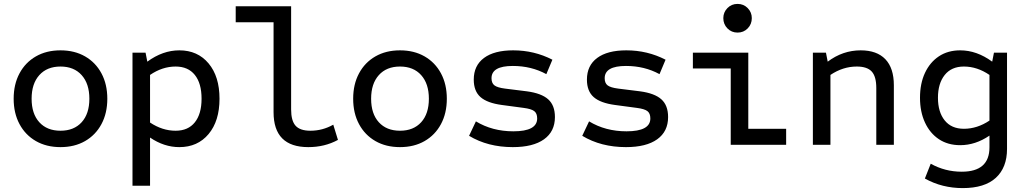

<svg xmlns="http://www.w3.org/2000/svg" viewBox="-20 -742 5260 984"><path d="M290 12Q218 12 164 -19Q110 -50 80 -106Q50 -162 50 -236Q50 -310 80 -366Q110 -422 164 -453Q218 -484 290 -484Q362 -484 416 -453Q470 -422 500 -366Q530 -310 530 -236Q530 -162 500 -106Q470 -50 416 -19Q362 12 290 12ZM290 -72Q359 -72 398.5 -115.5Q438 -159 438 -236Q438 -313 398.5 -357Q359 -401 290 -401Q221 -401 181.5 -357Q142 -313 142 -236Q142 -159 181.5 -115.5Q221 -72 290 -72Z M659 210V-472H726L735 -426Q814 -484 899 -484Q993 -484 1049 -417Q1105 -350 1105 -236Q1105 -122 1049 -55Q993 12 899 12Q821 12 749 -37V210ZM880 -72Q944 -72 978.5 -115Q1013 -158 1013 -236Q1013 -315 978.5 -358Q944 -401 880 -401Q812 -401 749 -358V-114Q812 -72 880 -72Z M1560 12Q1382 12 1382 -167V-628H1188V-710H1472V-181Q1472 -123 1495 -97.5Q1518 -72 1571 -72Q1633 -72 1688 -103L1712 -25Q1644 12 1560 12Z M2030 12Q1958 12 1904 -19Q1850 -50 1820 -106Q1790 -162 1790 -236Q1790 -310 1820 -366Q1850 -422 1904 -453Q1958 -484 2030 -484Q2102 -484 2156 -453Q2210 -422 2240 -366Q2270 -310 2270 -236Q2270 -162 2240 -106Q2210 -50 2156 -19Q2102 12 2030 12ZM2030 -72Q2099 -72 2138.5 -115.5Q2178 -159 2178 -236Q2178 -313 2138.5 -357Q2099 -401 2030 -401Q1961 -401 1921.5 -357Q1882 -313 1882 -236Q1882 -159 1921.5 -115.5Q1961 -72 2030 -72Z M2608 12Q2480 12 2384 -46L2419 -120Q2503 -69 2611 -69Q2733 -69 2733 -135Q2733 -161 2718 -172.5Q2703 -184 2664 -189L2552 -204Q2477 -214 2442.5 -244.5Q2408 -275 2408 -334Q2408 -406 2460.5 -445Q2513 -484 2610 -484Q2718 -484 2811 -436L2780 -362Q2703 -404 2608 -404Q2499 -404 2499 -341Q2499 -316 2514 -304.5Q2529 -293 2568 -288L2680 -274Q2755 -264 2789.5 -233Q2824 -202 2824 -142Q2824 -68 2768 -28Q2712 12 2608 12Z M3188 12Q3060 12 2964 -46L2999 -120Q3083 -69 3191 -69Q3313 -69 3313 -135Q3313 -161 3298 -172.5Q3283 -184 3244 -189L3132 -204Q3057 -214 3022.5 -244.5Q2988 -275 2988 -334Q2988 -406 3040.5 -445Q3093 -484 3190 -484Q3298 -484 3391 -436L3360 -362Q3283 -404 3188 -404Q3079 -404 3079 -341Q3079 -316 3094 -304.5Q3109 -293 3148 -288L3260 -274Q3335 -264 3369.5 -233Q3404 -202 3404 -142Q3404 -68 3348 -28Q3292 12 3188 12Z M3725 0V-391H3531V-472H3815V-82H4009V0ZM3760 -575Q3729 -575 3708 -596.5Q3687 -618 3687 -649Q3687 -679 3708 -700.5Q3729 -722 3760 -722Q3791 -722 3812 -700.5Q3833 -679 3833 -649Q3833 -618 3812 -596.5Q3791 -575 3760 -575Z M4146 0V-472H4213L4222 -426Q4299 -484 4391 -484Q4474 -484 4517.5 -438.5Q4561 -393 4561 -305V0H4471V-291Q4471 -350 4447.5 -375.5Q4424 -401 4371 -401Q4300 -401 4236 -358V0Z M4914 222Q4862 222 4813.5 210Q4765 198 4720 173L4750 97Q4823 138 4909 138Q5051 138 5051 13V-47Q4979 2 4901 2Q4838 2 4792 -28.5Q4746 -59 4720.5 -114Q4695 -169 4695 -241Q4695 -314 4720.5 -368.5Q4746 -423 4792 -453.5Q4838 -484 4901 -484Q4986 -484 5065 -426L5074 -472H5141V21Q5141 117 5083.5 169.5Q5026 222 4914 222ZM4920 -82Q4988 -82 5051 -124V-358Q4988 -401 4920 -401Q4856 -401 4821.5 -357.5Q4787 -314 4787 -241Q4787 -168 4821.5 -125Q4856 -82 4920 -82Z"/></svg>

Font: Sometype Mono Medium
Style: Regular
Weight: 500
Monospace: yes
Designer: Ryoichi Tsunekawa
Foundry: Dharma Type
Version: Version 1.000; ttfautohint (v1.8.3)